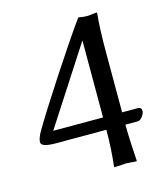

<svg xmlns="http://www.w3.org/2000/svg" viewBox="-95 -678 655 756"><g transform="rotate(-15 232.5 -300.5)"><path d="M286.1 -147.9H80.1Q21 -147.9 21 -168Q21 -182.6 34.2 -207Q72.8 -273.4 158.9 -405Q245.1 -536.6 291 -600.1L294.9 -604Q313 -600.1 329.1 -600.1Q337.4 -600.1 351.1 -602.1Q364.7 -604 368.2 -604Q370.1 -604 370.1 -600.1Q363.8 -540.5 363.8 -452.1V-198.2H428.2Q442.9 -198.2 442.9 -182.1Q442.9 -172.9 433.3 -160.4Q423.8 -147.9 414.1 -147.9H363.8Q363.8 -94.2 370.1 0Q370.1 2.9 368.2 2.9Q364.7 2.9 349.9 1.5Q335 0 326.2 0L278.8 2.9L277.8 0Q286.1 -71.8 286.1 -147.9ZM286.1 -512.2 83 -198.2H286.1Z"/></g></svg>

Font: Linux Biolinum G
Style: Regular
Weight: 400
Designer: Philipp H. Poll
Foundry: Philipp H. Poll
Version: Version 1.1.0 ; ttfautohint (v1.6)